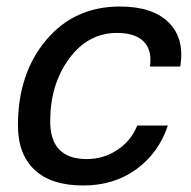

<svg xmlns="http://www.w3.org/2000/svg" viewBox="-20 -555 585 589"><path d="M348 -535Q448 -535 497.5 -486Q547 -437 533 -351H440Q447 -401 421 -427.5Q395 -454 339 -454Q250 -454 192 -375Q134 -296 134 -183Q134 -67 246 -67Q298 -67 340.5 -95.5Q383 -124 401 -170H495Q467 -86 398.5 -36Q330 14 235 14Q137 14 86 -34Q35 -82 35 -170Q35 -329 121.5 -432Q208 -535 348 -535Z"/></svg>

Font: Nacelle
Style: Italic
Weight: 400
Italic angle: -12°
Designer: Sora Sagano
Foundry: Sora Sagano
Version: Version 1.000;FEAKit 1.0